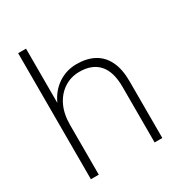

<svg xmlns="http://www.w3.org/2000/svg" viewBox="-171 -835 886 950"><g transform="rotate(-30 272.0 -360.0)"><path d="M72 0V-720H117V-410Q143 -467 190 -498Q237 -529 295 -529Q353 -529 394.5 -506.5Q436 -484 458 -438.5Q480 -393 480 -324V0H436V-317Q436 -404 398 -446.5Q360 -489 288 -489Q239 -489 200 -463.5Q161 -438 139 -392.5Q117 -347 117 -284V0Z"/></g></svg>

Font: DM Sans 11pt ExtraLight
Style: Regular
Weight: 250
Version: Version 4.004;gftools[0.9.30]